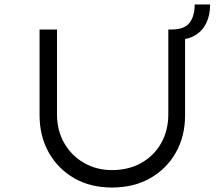

<svg xmlns="http://www.w3.org/2000/svg" viewBox="-20 -832 988 859"><path d="M481 7Q384 7 311.5 -35Q239 -77 198 -150Q157 -223 157 -317V-700H235V-321Q235 -248 267.5 -191.5Q300 -135 356 -103Q412 -71 481 -71Q555 -71 612 -103Q669 -135 701 -191.5Q733 -248 733 -321V-700H748Q804 -700 827.5 -729.5Q851 -759 851 -812H920Q920 -765 903.5 -730Q887 -695 854.5 -675Q822 -655 776 -654L808 -686V-316Q808 -223 767 -150Q726 -77 652.5 -35Q579 7 481 7Z"/></svg>

Font: Lexend Peta Light
Style: Regular
Weight: 300
Version: Version 1.007